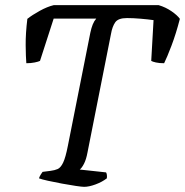

<svg xmlns="http://www.w3.org/2000/svg" viewBox="-20 -724 717 744"><path d="M306 0Q298 0 274 -3.5Q250 -7 220.5 -12.5Q191 -18 166 -23.5Q141 -29 131 -33Q134 -42 138.5 -48.5Q143 -55 145 -58L176 -62Q192 -64 203.5 -69Q215 -74 224.5 -93.5Q234 -113 243 -159L330 -597Q334 -616 339.5 -629.5Q345 -643 353 -652H188L135 -488Q129 -485 114.5 -482Q100 -479 82 -479Q80 -503 79.5 -548.5Q79 -594 86 -651Q105 -666 134 -682Q163 -698 188 -704H595Q622 -696 644.5 -680.5Q667 -665 677 -651Q662 -593 644.5 -547Q627 -501 616 -479Q597 -479 584 -482Q571 -485 566 -488L575 -646Q554 -649 525 -651.5Q496 -654 472 -654Q438 -654 426.5 -637.5Q415 -621 410 -592L319 -133Q314 -106 305.5 -89.5Q297 -73 289 -67L391 -56Q393 -53 394 -47Q395 -41 394 -33Q376 -19 350.5 -9.5Q325 0 306 0Z"/></svg>

Font: Texturina
Style: Italic
Weight: 400
Italic angle: -11°
Designer: Guillermo Torres Carreño
Foundry: Omnibus-Type
Version: Version 1.002; ttfautohint (v1.8.3)